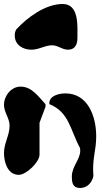

<svg xmlns="http://www.w3.org/2000/svg" viewBox="-41 -895 511 962"><path d="M33 -717C33 -669 75 -646 116 -646C155 -646 183 -668 220 -668C250 -668 270 -646 300 -646C336 -646 347 -674 347 -705C347 -765 356 -875 273 -875C186 -875 95 -807 40 -747C34 -734 33 -729 33 -717ZM-21 -128C-21 -83 -3 -19 53 -19C91 -19 157 -83 157 -120V-280C162 -292 183 -348 187 -360V-367V-373C150 -413 118 -461 62 -461C15 -461 -21 -415 -21 -370C-21 -331 7 -304 7 -265C7 -217 -21 -178 -21 -128ZM319 -11C319 20 323 47 360 47C395 47 420 21 427 -13C420 -101 441 -138 441 -212C441 -311 400 -427 287 -427C257 -427 206 -417 206 -377C206 -376 207 -374 207 -373C306 -333 311 -243 360 -153C360 -151 361 -142 361 -140C361 -96 319 -61 319 -11Z"/></svg>

Font: Charger
Style: Overspray
Weight: 400
Designer: Jasper
Foundry: Cannot Into Space Fonts
Version: Version 0.980